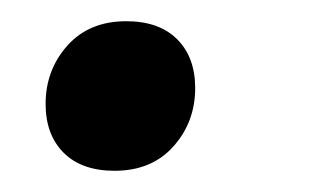

<svg xmlns="http://www.w3.org/2000/svg" viewBox="-20 -151 295 181"><path d="M23 -53Q23 -85 43.5 -108Q64 -131 99 -131Q130 -131 147 -114Q164 -97 164 -68Q164 -36 143.5 -13Q123 10 88 10Q57 10 40 -7Q23 -24 23 -53Z"/></svg>

Font: Inria Serif
Style: Bold Italic
Weight: 700
Italic angle: -10°
Designer: Black Foundry Team
Foundry: Black Foundry
Version: Version 1.000; ttfautohint (v1.8.3)